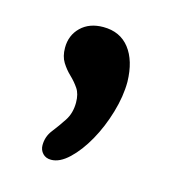

<svg xmlns="http://www.w3.org/2000/svg" viewBox="-57 -167 354 386"><g transform="rotate(15 119.5 26.5)"><path d="M81 169Q70 169 63.5 162Q57 155 57 145Q57 127 68 113Q79 99 89.5 83Q100 67 100 45Q100 27 92.5 16Q85 5 75 -4.5Q65 -14 57.5 -26Q50 -38 50 -56Q50 -82 67.5 -99Q85 -116 114 -116Q149 -116 168.5 -91Q188 -66 189 -22Q189 8 179 42Q169 76 153 104.5Q137 133 118 151Q99 169 81 169Z"/></g></svg>

Font: Comfortaa SemiBold
Style: Regular
Weight: 600
Designer: Johan Aakerlund
Foundry: Johan Aakerlund
Version: Version 3.104; ttfautohint (v1.8.1.43-b0c9)